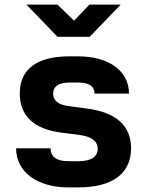

<svg xmlns="http://www.w3.org/2000/svg" viewBox="-20 -805 640 835"><path d="M370 -645 505 -785H369L302 -715L230 -785H95L230 -645ZM321 10C471 10 550 -52 550 -160C550 -259 484 -317 357 -333L276 -344C233 -350 211 -368 211 -398C211 -429 235 -446 282 -446H320C367 -446 391 -430 391 -398H541C541 -496 454 -560 320 -560H282C140 -560 66 -504 66 -398C66 -301 128 -243 248 -228L327 -218C378 -211 405 -191 405 -158C405 -123 376 -104 321 -104H277C226 -104 200 -123 200 -160H50C50 -58 141 10 277 10Z"/></svg>

Font: Tekne LDO ExtraBold
Style: Regular
Weight: 800
Monospace: yes
Designer: Alessio Laiso, Mario Rullo, Paolo Rosset
Foundry: Alessio Laiso
Version: Version 1.000;hotconv 1.0.109;makeotfexe 2.5.65596